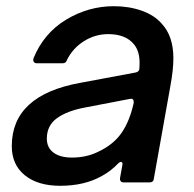

<svg xmlns="http://www.w3.org/2000/svg" viewBox="-20 -588 624 619"><path d="M18 -117Q18 -281 239 -321L416 -354Q427 -356 429 -364Q430 -372 430 -386Q430 -423 412 -445Q385 -478 329 -478Q287 -478 251 -455.5Q215 -433 196 -395Q193 -384 182 -384H99Q92 -384 89 -388.5Q86 -393 88 -400Q121 -481 193 -524.5Q265 -568 347 -568Q396 -568 437 -553.5Q478 -539 502 -511Q539 -471 539 -400Q539 -363 529 -309L476 -12Q475 0 462 0H378Q372 0 369 -4Q366 -8 367 -14L374 -53L375 -59Q375 -66 370 -66Q366 -66 362 -62Q337 -36 309 -21Q253 11 174 11Q102 11 60 -23Q18 -57 18 -117ZM295 -98Q345 -121 371.5 -159Q398 -197 411 -256V-260Q411 -272 398 -269L252 -241Q195 -230 163 -206.5Q131 -183 131 -141Q131 -112 152.5 -96Q174 -80 212 -80Q258 -80 295 -98Z"/></svg>

Font: Open Sauce Two Medium Italic
Style: Regular
Weight: 500
Italic angle: -10°
Designer: Alfredo Marco Pradil
Foundry: Creative Sauce Fz LLC
Version: Version 1.477